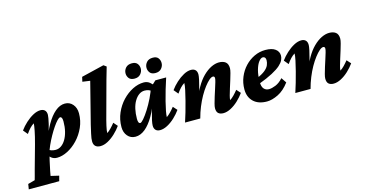

<svg xmlns="http://www.w3.org/2000/svg" viewBox="-169 -1091 3259 1713"><g transform="rotate(-15 1460.5 -234.5)"><path d="M-81.1 214.8 -73.2 167 -8.8 149.4Q-5.9 138.7 0.5 116.2Q6.8 93.8 16.6 55.7L76.2 -158.2Q95.7 -229.5 105 -277.3Q114.3 -325.2 114.3 -342.8Q94.7 -331.1 76.7 -312Q58.6 -293 39.1 -264.6L4.9 -305.7Q29.3 -339.8 63 -370.6Q96.7 -401.4 132.8 -420.9Q168.9 -440.4 201.2 -440.4Q226.6 -440.4 241.2 -426.3Q255.9 -412.1 255.9 -383.8Q255.9 -363.3 241.2 -300.3Q226.6 -237.3 195.3 -145.5H188.5Q217.8 -236.3 255.9 -302.2Q293.9 -368.2 337.4 -404.8Q380.9 -441.4 426.8 -441.4Q470.7 -441.4 499 -408.7Q527.3 -376 527.3 -325.2Q527.3 -256.8 500 -196.3Q472.7 -135.7 429.2 -89.8Q385.7 -43.9 335 -18.1Q284.2 7.8 237.3 7.8Q206.1 7.8 184.6 -9.8Q163.1 -27.3 140.6 -57.6L171.9 -86.9Q187.5 -74.2 206.1 -68.8Q224.6 -63.5 243.2 -63.5Q270.5 -63.5 294.4 -80.1Q318.4 -96.7 336.4 -127Q354.5 -157.2 364.7 -198.7Q375 -240.2 375 -291Q375 -311.5 370.1 -322.8Q365.2 -334 355.5 -334Q344.7 -334 327.1 -315.4Q309.6 -296.9 288.1 -265.6Q266.6 -234.4 245.1 -195.8Q223.6 -157.2 205.6 -117.2Q187.5 -77.1 177.7 -40L176.8 -32.2L165 15.6Q152.3 72.3 145.5 106.9Q138.7 141.6 137.7 149.4L212.9 167L200.2 214.8Z M637.7 7.8Q608.4 7.8 591.8 -7.3Q575.2 -22.5 575.2 -52.7Q575.2 -66.4 577.1 -81.1Q579.1 -95.7 585 -122.6Q590.8 -149.4 602.5 -199.2L699.2 -579.1L628.9 -588.9L638.7 -631.8L848.6 -682.6L874 -664.1Q854.5 -598.6 840.8 -548.8Q827.1 -499 817.4 -462.9L747.1 -204.1Q740.2 -175.8 734.9 -153.8Q729.5 -131.8 727.5 -115.2Q725.6 -98.6 725.6 -88.9Q743.2 -100.6 762.2 -120.1Q781.2 -139.6 800.8 -164.1L833 -127Q808.6 -92.8 775.4 -61.5Q742.2 -30.3 706.5 -11.2Q670.9 7.8 637.7 7.8Z M961.9 7.8Q917 7.8 889.2 -24.9Q861.3 -57.6 861.3 -107.4Q861.3 -176.8 887.7 -237.3Q914.1 -297.9 957.5 -343.8Q1001 -389.6 1052.7 -415.5Q1104.5 -441.4 1155.3 -441.4Q1186.5 -441.4 1209.5 -423.3Q1232.4 -405.3 1255.9 -373L1215.8 -342.8Q1201.2 -355.5 1182.6 -362.3Q1164.1 -369.1 1144.5 -369.1Q1116.2 -369.1 1092.3 -352.1Q1068.4 -335 1050.3 -304.7Q1032.2 -274.4 1022.9 -232.9Q1013.7 -191.4 1013.7 -142.6Q1013.7 -122.1 1018.6 -110.8Q1023.4 -99.6 1034.2 -99.6Q1043.9 -99.6 1066.4 -125.5Q1088.9 -151.4 1116.2 -194.3Q1143.6 -237.3 1168.9 -289.1Q1194.3 -340.8 1210 -392.6L1228.5 -401.4L1261.7 -432.6H1361.3Q1344.7 -382.8 1329.1 -330.1Q1313.5 -277.3 1301.3 -229Q1289.1 -180.7 1282.2 -144Q1275.4 -107.4 1275.4 -88.9Q1293 -100.6 1312 -120.1Q1331.1 -139.6 1350.6 -164.1L1383.8 -127Q1359.4 -92.8 1326.2 -61.5Q1293 -30.3 1256.8 -11.2Q1220.7 7.8 1188.5 7.8Q1162.1 7.8 1147.9 -6.8Q1133.8 -21.5 1133.8 -47.9Q1133.8 -64.5 1140.1 -94.7Q1146.5 -125 1159.7 -171.9Q1172.9 -218.8 1194.3 -284.2H1201.2Q1170.9 -194.3 1132.8 -128.4Q1094.7 -62.5 1051.3 -27.3Q1007.8 7.8 961.9 7.8ZM1087.9 -495.1Q1051.8 -495.1 1036.1 -515.1Q1020.5 -535.2 1020.5 -560.5Q1020.5 -588.9 1040 -611.3Q1059.6 -633.8 1097.7 -633.8Q1131.8 -633.8 1147.5 -614.3Q1163.1 -594.7 1163.1 -568.4Q1163.1 -541 1143.6 -518.1Q1124 -495.1 1087.9 -495.1ZM1280.3 -495.1Q1245.1 -495.1 1229.5 -515.1Q1213.9 -535.2 1213.9 -560.5Q1213.9 -588.9 1233.4 -611.3Q1252.9 -633.8 1291 -633.8Q1325.2 -633.8 1340.3 -614.3Q1355.5 -594.7 1355.5 -568.4Q1355.5 -541 1336.4 -518.1Q1317.4 -495.1 1280.3 -495.1Z M1773.4 7.8Q1744.1 7.8 1727.5 -6.3Q1710.9 -20.5 1710.9 -53.7Q1710.9 -69.3 1718.3 -96.7Q1725.6 -124 1735.8 -156.7Q1746.1 -189.5 1756.3 -220.7Q1766.6 -252 1773.9 -277.3Q1781.2 -302.7 1781.2 -313.5Q1781.2 -332 1765.6 -332Q1751 -332 1730.5 -314.5Q1710 -296.9 1685.5 -265.1Q1661.1 -233.4 1637.7 -191.9Q1614.3 -150.4 1594.2 -101.1Q1574.2 -51.8 1560.5 0H1419.9Q1432.6 -37.1 1446.8 -86.4Q1460.9 -135.7 1474.1 -186.5Q1487.3 -237.3 1496.1 -279.3Q1504.9 -321.3 1504.9 -342.8Q1485.4 -331.1 1467.3 -312Q1449.2 -293 1429.7 -264.6L1395.5 -305.7Q1419.9 -339.8 1453.6 -370.6Q1487.3 -401.4 1523.4 -420.9Q1559.6 -440.4 1591.8 -440.4Q1617.2 -440.4 1631.8 -426.3Q1646.5 -412.1 1646.5 -383.8Q1646.5 -370.1 1639.6 -336.9Q1632.8 -303.7 1619.6 -255.4Q1606.4 -207 1585.9 -145.5H1579.1Q1601.6 -218.8 1633.3 -274.4Q1665 -330.1 1702.1 -366.7Q1739.3 -403.3 1777.3 -421.9Q1815.4 -440.4 1849.6 -440.4Q1887.7 -440.4 1910.2 -422.9Q1932.6 -405.3 1932.6 -364.3Q1932.6 -349.6 1925.3 -321.8Q1918 -293.9 1907.2 -259.8Q1896.5 -225.6 1885.7 -191.4Q1875 -157.2 1867.7 -130.4Q1860.4 -103.5 1860.4 -88.9Q1878.9 -100.6 1897.9 -120.1Q1917 -139.6 1936.5 -164.1L1969.7 -127Q1945.3 -92.8 1912.1 -61.5Q1878.9 -30.3 1842.3 -11.2Q1805.7 7.8 1773.4 7.8Z M2176.8 7.8Q2096.7 7.8 2052.2 -34.7Q2007.8 -77.1 2007.8 -148.4Q2007.8 -209 2029.8 -261.7Q2051.8 -314.5 2089.4 -354.5Q2127 -394.5 2175.8 -417.5Q2224.6 -440.4 2278.3 -440.4Q2338.9 -440.4 2370.1 -417Q2401.4 -393.6 2401.4 -355.5Q2401.4 -336.9 2391.6 -315.4Q2381.8 -293.9 2355.5 -270Q2329.1 -246.1 2277.8 -218.8Q2226.6 -191.4 2142.6 -160.2V-215.8Q2193.4 -237.3 2220.2 -259.3Q2247.1 -281.2 2256.8 -304.2Q2266.6 -327.1 2266.6 -349.6Q2266.6 -366.2 2259.3 -374.5Q2252 -382.8 2240.2 -382.8Q2221.7 -382.8 2202.1 -357.4Q2182.6 -332 2169.9 -286.1Q2157.2 -240.2 2157.2 -177.7Q2157.2 -133.8 2174.8 -113.8Q2192.4 -93.8 2221.7 -93.8Q2247.1 -93.8 2283.2 -108.4Q2319.3 -123 2352.5 -160.2L2384.8 -112.3Q2336.9 -47.9 2279.8 -20Q2222.7 7.8 2176.8 7.8Z M2792 7.8Q2762.7 7.8 2746.1 -6.3Q2729.5 -20.5 2729.5 -53.7Q2729.5 -69.3 2736.8 -96.7Q2744.1 -124 2754.4 -156.7Q2764.6 -189.5 2774.9 -220.7Q2785.2 -252 2792.5 -277.3Q2799.8 -302.7 2799.8 -313.5Q2799.8 -332 2784.2 -332Q2769.5 -332 2749 -314.5Q2728.5 -296.9 2704.1 -265.1Q2679.7 -233.4 2656.2 -191.9Q2632.8 -150.4 2612.8 -101.1Q2592.8 -51.8 2579.1 0H2438.5Q2451.2 -37.1 2465.3 -86.4Q2479.5 -135.7 2492.7 -186.5Q2505.9 -237.3 2514.6 -279.3Q2523.4 -321.3 2523.4 -342.8Q2503.9 -331.1 2485.8 -312Q2467.8 -293 2448.2 -264.6L2414.1 -305.7Q2438.5 -339.8 2472.2 -370.6Q2505.9 -401.4 2542 -420.9Q2578.1 -440.4 2610.4 -440.4Q2635.7 -440.4 2650.4 -426.3Q2665 -412.1 2665 -383.8Q2665 -370.1 2658.2 -336.9Q2651.4 -303.7 2638.2 -255.4Q2625 -207 2604.5 -145.5H2597.7Q2620.1 -218.8 2651.9 -274.4Q2683.6 -330.1 2720.7 -366.7Q2757.8 -403.3 2795.9 -421.9Q2834 -440.4 2868.2 -440.4Q2906.2 -440.4 2928.7 -422.9Q2951.2 -405.3 2951.2 -364.3Q2951.2 -349.6 2943.8 -321.8Q2936.5 -293.9 2925.8 -259.8Q2915 -225.6 2904.3 -191.4Q2893.6 -157.2 2886.2 -130.4Q2878.9 -103.5 2878.9 -88.9Q2897.5 -100.6 2916.5 -120.1Q2935.5 -139.6 2955.1 -164.1L2988.3 -127Q2963.9 -92.8 2930.7 -61.5Q2897.5 -30.3 2860.8 -11.2Q2824.2 7.8 2792 7.8Z"/></g></svg>

Font: Crimson Pro ExtraBold
Style: Italic
Weight: 800
Italic angle: -12°
Designer: Jacques Le Bailly
Foundry: Baron von Fonthausen
Version: Version 1.003